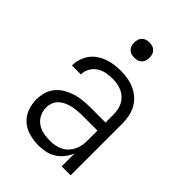

<svg xmlns="http://www.w3.org/2000/svg" viewBox="-213 -820 926 926"><g transform="rotate(45 250.0 -357.0)"><path d="M223 8Q191 8 160 0Q129 -8 105 -28.5Q81 -49 69.5 -79.5Q58 -110 58 -141Q58 -166 65 -190.5Q72 -215 87.5 -234Q103 -253 125 -266Q147 -279 170.5 -286.5Q194 -294 219 -296.5Q244 -299 268 -299H373V-352Q373 -368 370 -384.5Q367 -401 359.5 -415.5Q352 -430 340 -441.5Q328 -453 313 -460Q298 -467 281.5 -470Q265 -473 249 -473Q227 -473 205.5 -469Q184 -465 165.5 -453Q147 -441 136 -421.5Q125 -402 125 -381V-379H64V-381Q64 -403 71 -424.5Q78 -446 91 -464Q104 -482 122.5 -494.5Q141 -507 161.5 -514.5Q182 -522 204.5 -525Q227 -528 249 -528Q273 -528 297 -524Q321 -520 343 -510Q365 -500 383.5 -483.5Q402 -467 413.5 -445.5Q425 -424 429.5 -400Q434 -376 434 -352V0H373V-88Q364 -66 349 -47Q334 -28 314 -15Q294 -2 270.5 3Q247 8 223 8ZM246 -47Q263 -47 280.5 -50.5Q298 -54 313.5 -62Q329 -70 341 -83Q353 -96 360.5 -112Q368 -128 370.5 -145.5Q373 -163 373 -180V-244H268Q252 -244 235 -242.5Q218 -241 202 -237Q186 -233 170.5 -226Q155 -219 143 -207.5Q131 -196 125 -180Q119 -164 119 -147Q119 -124 129.5 -103Q140 -82 158.5 -69Q177 -56 200 -51.5Q223 -47 246 -47ZM250 -618Q239 -618 229 -621Q219 -624 211.5 -631.5Q204 -639 201 -649Q198 -659 198 -670Q198 -681 201 -691Q204 -701 211.5 -708.5Q219 -716 229 -719Q239 -722 250 -722Q261 -722 271 -719Q281 -716 288.5 -708.5Q296 -701 299 -691Q302 -681 302 -670Q302 -659 299 -649Q296 -639 288.5 -631.5Q281 -624 271 -621Q261 -618 250 -618Z"/></g></svg>

Font: Iosevka Fixed Light
Style: Regular
Weight: 300
Monospace: yes
Designer: Belleve Invis
Foundry: Belleve Invis
Version: Version 32.3.0